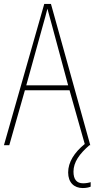

<svg xmlns="http://www.w3.org/2000/svg" viewBox="-20 -735 479 972"><path d="M352 134C352 86 382 44 433 0H437L238 -715H204L0 0H27L106 -278H332L409 -6C356 37 325 86 325 138C325 189 355 217 399 217C415 217 430 214 439 210V187C431 190 415 193 401 193C368 193 352 173 352 134ZM243 -607 325 -303H113L197 -606C206 -638 213 -662 220 -691C228 -660 235 -637 243 -607Z"/></svg>

Font: Noto Sans Thai Cond Thin
Style: Regular
Weight: 100
Width: 3
Designer: Monotype Design Team
Foundry: Monotype Imaging Inc.
Version: Version 2.002